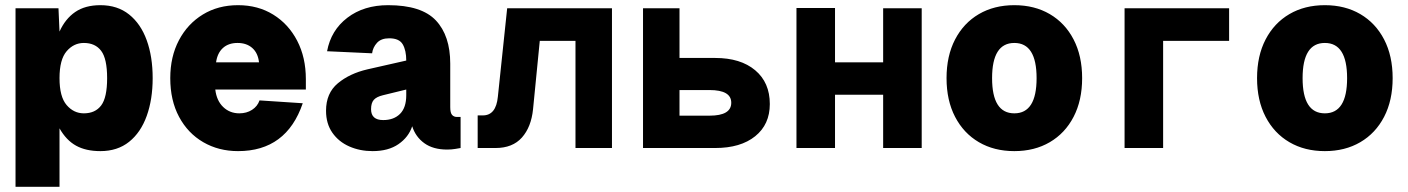

<svg xmlns="http://www.w3.org/2000/svg" viewBox="-20 -572 5440 742"><path d="M40 150V-540H206L210 -450Q232 -499 270.5 -525.5Q309 -552 368 -552Q434 -552 479 -516Q524 -480 547 -416.5Q570 -353 570 -270Q570 -188 547 -124Q524 -60 479 -24Q434 12 368 12Q312 12 274 -9Q236 -30 210 -76V150ZM304 -134Q348 -134 371 -164.5Q394 -195 394 -270Q394 -345 371 -375.5Q348 -406 304 -406Q265 -406 237.5 -374Q210 -342 210 -270Q210 -198 237.5 -166Q265 -134 304 -134Z M900 12Q825 12 765.5 -22.5Q706 -57 672 -120.5Q638 -184 638 -270Q638 -353 671.5 -416.5Q705 -480 764 -516Q823 -552 900 -552Q977 -552 1036 -515.5Q1095 -479 1128.5 -414.5Q1162 -350 1162 -266V-226H812Q817 -183 842.5 -158.5Q868 -134 905 -134Q933 -134 954 -147.5Q975 -161 983 -184L1150 -173Q1087 12 900 12ZM815 -331H981Q977 -367 955 -386.5Q933 -406 898 -406Q863 -406 841.5 -386.5Q820 -367 815 -331Z M1420 12Q1371 12 1330 -6Q1289 -24 1264.5 -59Q1240 -94 1240 -144Q1240 -212 1285.5 -250Q1331 -288 1400 -304L1550 -338Q1550 -377 1536.5 -400.5Q1523 -424 1484 -424Q1453 -424 1437 -406.5Q1421 -389 1418 -366L1244 -374Q1259 -455 1322.5 -503.5Q1386 -552 1480 -552Q1609 -552 1664.5 -493Q1720 -434 1720 -326V-158Q1720 -136 1727 -128Q1734 -120 1746 -120H1760V0Q1754 1 1739.5 3.5Q1725 6 1708 6Q1654 6 1620 -18.5Q1586 -43 1573 -84Q1559 -42 1520 -15Q1481 12 1420 12ZM1461 -108Q1502 -108 1526 -132Q1550 -156 1550 -204V-226L1460 -204Q1435 -198 1424.5 -186Q1414 -174 1414 -150Q1414 -108 1461 -108Z M1826 0V-126H1846Q1897 -126 1904 -198L1940 -540H2345V0H2204V-414H2066L2040 -150Q2033 -81 1997 -40.5Q1961 0 1895 0Z M2465 0V-540H2606V-348H2744Q2842 -348 2898.5 -300.5Q2955 -253 2955 -170Q2955 -91 2898.5 -45.5Q2842 0 2744 0ZM2606 -125H2722Q2806 -125 2806 -175Q2806 -224 2722 -224H2606Z M3058 0V-541H3207V-331H3393V-540H3542V0H3393V-206H3207V0Z M3900 12Q3822 12 3763 -22.5Q3704 -57 3671 -120.5Q3638 -184 3638 -270Q3638 -356 3671 -419.5Q3704 -483 3763 -517.5Q3822 -552 3900 -552Q3978 -552 4037 -517.5Q4096 -483 4129 -419.5Q4162 -356 4162 -270Q4162 -184 4129 -120.5Q4096 -57 4037 -22.5Q3978 12 3900 12ZM3900 -134Q3986 -134 3986 -270Q3986 -406 3900 -406Q3814 -406 3814 -270Q3814 -134 3900 -134Z M4326 0V-540H4730V-414H4475V0Z M5100 12Q5022 12 4963 -22.5Q4904 -57 4871 -120.5Q4838 -184 4838 -270Q4838 -356 4871 -419.5Q4904 -483 4963 -517.5Q5022 -552 5100 -552Q5178 -552 5237 -517.5Q5296 -483 5329 -419.5Q5362 -356 5362 -270Q5362 -184 5329 -120.5Q5296 -57 5237 -22.5Q5178 12 5100 12ZM5100 -134Q5186 -134 5186 -270Q5186 -406 5100 -406Q5014 -406 5014 -270Q5014 -134 5100 -134Z"/></svg>

Font: Geist Mono Black
Style: Regular
Weight: 900
Monospace: yes
Designer: Basement.studio, Andrés Briganti, Mateo Zaragoza
Foundry: Basement.studio, Vercel, Andrés Briganti, Guido Ferreyra, Mateo Zaragoza
Version: Version 1.500; ttfautohint (v1.8.4.7-5d5b)